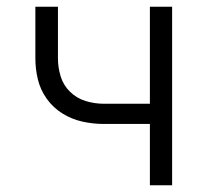

<svg xmlns="http://www.w3.org/2000/svg" viewBox="-20 -550 616 570"><path d="M425 0H491V-530H425V-242H288Q261 -242 234.5 -250Q208 -258 188 -277.5Q168 -297 160 -323.5Q152 -350 152 -377V-530H85V-377Q85 -345 92.5 -314Q100 -283 119 -256.5Q138 -230 165.5 -213Q193 -196 224.5 -189Q256 -182 288 -182H425Z"/></svg>

Font: Iosevka Sparkle Light
Style: Regular
Weight: 300
Designer: Belleve Invis
Foundry: Belleve Invis
Version: Version 4.5.0; ttfautohint (v1.8.3)